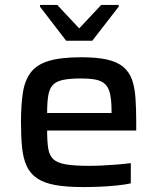

<svg xmlns="http://www.w3.org/2000/svg" viewBox="-20 -750 638 778"><path d="M316 8Q248 8 202.5 -0.5Q157 -9 129.5 -28Q102 -47 88 -77.5Q74 -108 69.5 -152Q65 -196 65 -254Q65 -324 72.5 -373.5Q80 -423 104 -455.5Q128 -488 177 -503Q226 -518 309 -518Q373 -518 414.5 -508.5Q456 -499 480 -478.5Q504 -458 515 -427Q526 -396 529 -352.5Q532 -309 532 -254V-221H171Q171 -176 175.5 -148Q180 -120 196 -105Q212 -90 246.5 -84Q281 -78 341 -78Q366 -78 396.5 -79.5Q427 -81 457 -83.5Q487 -86 510 -89V-7Q488 -2 454.5 1.5Q421 5 385.5 6.5Q350 8 316 8ZM432 -274V-299Q432 -343 426 -369.5Q420 -396 405.5 -409.5Q391 -423 367 -427.5Q343 -432 307 -432Q262 -432 234.5 -426Q207 -420 193.5 -405Q180 -390 175.5 -362.5Q171 -335 171 -292H452ZM248 -585 142 -723V-730H212L301 -635L390 -730H461V-723L354 -585Z"/></svg>

Font: Saira SemiExpanded Medium
Style: Regular
Weight: 500
Width: 6
Designer: Hector Gatti with collaboration of the Omnibus-Type team
Foundry: Omnibus-Type
Version: Version 1.101